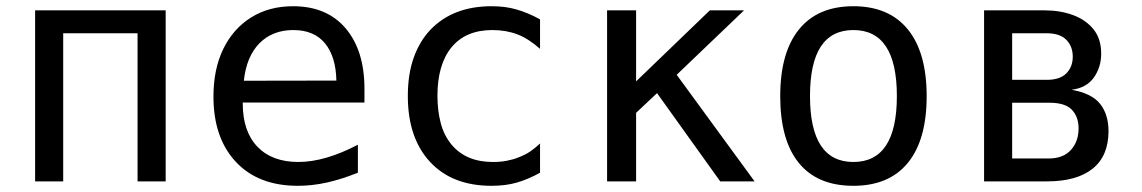

<svg xmlns="http://www.w3.org/2000/svg" viewBox="-20 -580 3652 614"><path d="M92.3 -546.9H509.8V0H419.9V-473.6H182.1V0H92.3Z M932.6 14.2Q805.7 14.2 734.1 -62.5Q662.6 -139.2 662.6 -271Q662.6 -359.4 694.3 -424.1Q726.1 -488.8 783.4 -524.4Q840.8 -560.1 917 -560.1Q1025.4 -560.1 1085.4 -489.3Q1145.5 -418.5 1145.5 -295.9V-252H756.3V-249Q756.3 -159.7 803.2 -110.8Q850.1 -62 934.1 -62Q1019 -62 1124.5 -117.2V-27.8Q1072.8 -6.8 1025.6 3.7Q978.5 14.2 932.6 14.2ZM1055.7 -322.3Q1054.2 -398.9 1019.3 -441.4Q984.4 -483.9 918 -483.9Q851.6 -483.9 809.8 -441.7Q768.1 -399.4 759.8 -321.8Z M1551.8 14.2Q1426.3 14.2 1355.5 -62Q1284.2 -138.7 1284.2 -272.9Q1284.2 -342.8 1303 -395.5Q1321.8 -448.2 1356 -484.4Q1428.2 -560.1 1552.2 -560.1Q1596.7 -560.1 1631.3 -549.8Q1667 -540 1707 -518.1V-423.8Q1669.9 -456.5 1635.7 -469.7Q1598.6 -483.9 1554.7 -483.9Q1469.7 -483.9 1424.3 -429.2Q1378.9 -374 1378.9 -273.4Q1378.9 -226.6 1389.4 -186.5Q1399.9 -146.5 1424.3 -117.2Q1470.7 -62 1556.2 -62Q1580.6 -62 1600.8 -65.9Q1621.1 -69.8 1638.2 -76.7Q1660.2 -85 1676 -95.9Q1691.9 -106.9 1707 -121.1V-27.8Q1690.4 -18.1 1670.9 -9.8Q1651.4 -1.5 1632.8 3.9Q1615.7 8.8 1595.5 11.5Q1575.2 14.2 1551.8 14.2Z M1921.4 -546.9H2014.2V-319.8L2250 -546.9H2359.4L2144 -340.8L2393.1 0H2283.2L2081.1 -282.2L2014.2 -219.2V0H1921.4Z M2709 14.2Q2594.2 14.2 2534.7 -58.8Q2475.1 -131.8 2475.1 -272.5Q2475.1 -412.1 2535.2 -486.1Q2595.2 -560.1 2709 -560.1Q2822.8 -560.1 2883.1 -486.1Q2943.4 -412.1 2943.4 -272.5Q2943.4 -132.8 2883.3 -59.3Q2823.2 14.2 2709 14.2ZM2709 -62Q2848.1 -62 2848.1 -272.9Q2848.1 -483.9 2709 -483.9Q2570.3 -483.9 2570.3 -272.9Q2570.3 -62 2709 -62Z M3127 -546.9H3320.8Q3370.6 -546.9 3411.6 -531.7Q3452.6 -516.6 3477.1 -486.1Q3501.5 -455.6 3501.5 -408.7Q3501.5 -365.2 3478 -332Q3454.6 -298.8 3406.7 -293Q3472.2 -281.2 3498.5 -247.3Q3524.9 -213.4 3524.9 -160.6Q3524.9 -81.5 3474.4 -40.8Q3423.8 0 3328.6 0H3127ZM3328.1 -324.7Q3369.6 -324.7 3390.1 -345.5Q3410.6 -366.2 3410.6 -398.9Q3410.6 -431.6 3390.1 -452.6Q3369.6 -473.6 3327.6 -473.6H3216.8V-324.7ZM3333.5 -73.2Q3379.9 -73.2 3404.5 -100.3Q3429.2 -127.4 3429.2 -169.4Q3429.2 -206.1 3408 -228.8Q3386.7 -251.5 3335.4 -251.5H3216.8V-73.2Z"/></svg>

Font: Vazir Code Hack
Style: Code-Hack
Weight: 400
Foundry: DejaVu fonts team - Redesigned by Saber Rastikerdar
Version: Version 1.1.2